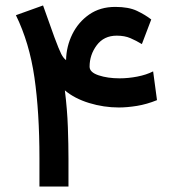

<svg xmlns="http://www.w3.org/2000/svg" viewBox="-20 -681 622 701"><path d="M406.2 -550.8Q359.4 -550.8 333.3 -515.9Q307.1 -481 307.1 -437.5Q307.1 -417 340.1 -406Q373 -395 416.5 -395Q448.7 -395 481.4 -401.4Q514.2 -407.7 539.1 -420.4L553.2 -315.4Q516.1 -300.3 480 -294.4Q443.8 -288.6 413.6 -288.6Q358.9 -288.6 305.4 -304.9Q252 -321.3 216.8 -351.1Q225.6 -280.3 227.8 -216.3Q230 -152.3 230 -102.1V0H124V-103.5Q124 -271.5 105.7 -398.2Q87.4 -524.9 38.1 -625.5L137.2 -661.1L178.7 -544.9Q195.8 -499 203.6 -483.9Q211.4 -468.8 221.2 -461.4Q222.2 -511.7 244.1 -556.2Q266.1 -600.6 305.9 -628.2Q345.7 -655.8 400.9 -655.8Q449.7 -655.8 480 -641.4Q510.3 -627 532.2 -609.9L498 -520Q477.1 -532.7 456.1 -541.7Q435.1 -550.8 406.2 -550.8Z"/></svg>

Font: Vazirmatn UI Medium
Style: Regular
Weight: 500
Designer: Saber Rastikerdar
Foundry: Saber Rastikerdar
Version: Version 33.003